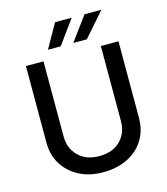

<svg xmlns="http://www.w3.org/2000/svg" viewBox="-135 -1042 1008 1158"><g transform="rotate(-15 369.0 -463.0)"><path d="M189.6 -727.3V-257.8Q189.6 -184.3 237.9 -136Q285.9 -88.1 368.6 -88.1Q451.7 -88.1 499.6 -136Q547.6 -183.9 547.6 -257.8V-727.3H657.7V-248.9Q657.7 -187.1 635.1 -138.5Q612.6 -89.8 573.3 -56.5Q534.1 -23.1 481.5 -5.5Q429 12.1 368.6 12.1Q324.2 12.1 286.6 3.9Q248.9 -4.3 216.6 -21.3Q151.6 -55.8 115.8 -113.8Q79.9 -171.9 79.9 -248.9V-727.3ZM391.7 -788 502.1 -937.5H607.2L476.6 -788ZM233.7 -788 318.2 -937.5H422.2L313.2 -788Z"/></g></svg>

Font: Inter P Medium
Style: Regular
Weight: 500
Designer: Rasmus Andersson
Foundry: rsms
Version: Version 3.018;git-588b23468